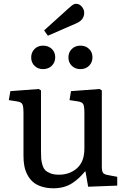

<svg xmlns="http://www.w3.org/2000/svg" viewBox="-20 -988 674 1022"><path d="M234.9 -797.9 214.8 -826.2 346.2 -944.8Q360.8 -958 368.7 -962.9Q376.5 -967.8 384.8 -967.8Q402.8 -967.8 415.5 -952.6Q428.2 -937.5 428.2 -919.9Q428.2 -881.8 386.2 -863.8ZM209 -620.1Q181.6 -620.1 163.8 -637.7Q146 -655.3 146 -682.1Q146 -709 163.8 -727.1Q181.6 -745.1 209 -745.1Q237.3 -745.1 255.6 -727.8Q273.9 -710.4 273.9 -683.1Q273.9 -655.8 255.6 -637.9Q237.3 -620.1 209 -620.1ZM344.2 -682.1Q344.2 -709.5 362.3 -727.3Q380.4 -745.1 408.2 -745.1Q436 -745.1 454.1 -727.5Q472.2 -710 472.2 -683.1Q472.2 -655.8 454.1 -637.9Q436 -620.1 408.2 -620.1Q380.4 -620.1 362.3 -637.7Q344.2 -655.3 344.2 -682.1ZM265.1 14.2Q229.5 14.2 201.4 5.1Q173.3 -3.9 155.5 -19.5Q137.7 -35.2 126 -57.4Q114.3 -79.6 109.6 -104Q105 -128.4 105 -157.2V-386.2Q105 -421.4 99.1 -433.1Q93.3 -444.8 70.8 -448.2L26.9 -455.1L35.2 -502.9L186 -514.2L198.2 -506.8V-186Q198.2 -160.2 199.2 -145Q200.2 -129.9 205.6 -111.1Q210.9 -92.3 220.7 -82.3Q230.5 -72.3 248.8 -65.2Q267.1 -58.1 293.9 -58.1Q351.1 -58.1 390.1 -92.8Q429.2 -127.4 429.2 -196.8V-386.2Q429.2 -421.4 423.3 -433.1Q417.5 -444.8 395 -448.2L350.1 -455.1L357.9 -502.9L509.8 -514.2L522 -506.8V-101.1Q522 -77.6 528.1 -68.6Q534.2 -59.6 554.2 -56.2L604 -46.9V0L449.2 5.9L435.1 -75.2H432.1Q415.5 -55.2 400.4 -41Q385.3 -26.9 365 -13.4Q344.7 0 319.6 7.1Q294.4 14.2 265.1 14.2Z"/></svg>

Font: Literata Book
Style: Regular
Weight: 400
Designer: Latin by Veronika Burian and Jose Scaglione. Greek by Irene Vlachou. Cyrillic by Vera Evstafieva
Foundry: TypeTogether
Version: Version 2.003;PS 002.003;hotconv 1.0.88;makeotf.lib2.5.64775